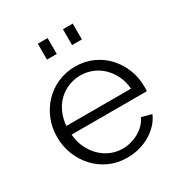

<svg xmlns="http://www.w3.org/2000/svg" viewBox="-172 -852 931 986"><g transform="rotate(-30 293.5 -358.5)"><path d="M193 -633V-727H251V-633ZM342 -633V-727H400V-633ZM300 10Q243 10 195.5 -11.5Q148 -33 113 -70.5Q78 -108 58.5 -157Q39 -206 39 -262Q39 -317 58.5 -365.5Q78 -414 112.5 -450.5Q147 -487 195 -508.5Q243 -530 299 -530Q356 -530 403.5 -508.5Q451 -487 485 -450Q519 -413 538 -365Q557 -317 557 -263Q557 -255 557 -247Q557 -239 556 -236H110Q113 -194 129.5 -158.5Q146 -123 172 -97Q198 -71 231.5 -56.5Q265 -42 303 -42Q328 -42 353 -49Q378 -56 399 -68Q420 -80 437 -97.5Q454 -115 463 -136L522 -120Q510 -91 488 -67.5Q466 -44 437 -26.5Q408 -9 373 0.5Q338 10 300 10ZM492 -288Q489 -330 472.5 -364.5Q456 -399 430.5 -424Q405 -449 371.5 -463Q338 -477 300 -477Q262 -477 228 -463Q194 -449 168.5 -424Q143 -399 127.5 -364Q112 -329 109 -288Z"/></g></svg>

Font: PTCRaleway
Style: Regular
Weight: 400
Designer: Matt McInerney, Pablo Impallari, Rodrigo Fuenzalida
Foundry: Matt McInerney, Pablo Impallari, Rodrigo Fuenzalida
Version: Version 3.000g; ttfautohint (v1.5) -l 8 -r 28 -G 28 -x 14 -D